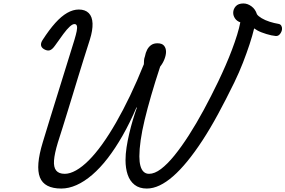

<svg xmlns="http://www.w3.org/2000/svg" viewBox="-20 -1070 1649 1109"><path d="M334 19Q236 19 210.5 -45.5Q185 -110 227 -248Q248 -317 271 -392Q294 -467 318 -543.5Q342 -620 365 -695Q388 -770 410 -840Q419 -870 423 -890Q427 -910 424 -920.5Q421 -931 410 -931Q399 -931 383 -916.5Q367 -902 346.5 -874.5Q326 -847 298 -807Q282 -784 267.5 -779.5Q253 -775 234 -786Q219 -795 217 -808.5Q215 -822 226 -839Q264 -898 299 -937Q334 -976 368 -995.5Q402 -1015 435 -1015Q472 -1015 492.5 -994.5Q513 -974 514.5 -934.5Q516 -895 499 -841Q480 -782 463 -727.5Q446 -673 430.5 -622.5Q415 -572 400.5 -524Q386 -476 371.5 -429.5Q357 -383 343 -337.5Q329 -292 314 -246Q295 -183 292 -143.5Q289 -104 304.5 -85Q320 -66 354 -66Q384 -66 419.5 -86Q455 -106 493 -144Q531 -182 570.5 -237Q610 -292 650.5 -362.5Q691 -433 731.5 -517.5Q772 -602 811 -699Q811 -711 812 -722.5Q813 -734 817 -744Q821 -766 830 -783Q839 -800 853.5 -810Q868 -820 889 -820Q916 -820 927.5 -806Q939 -792 939 -771Q939 -752 930 -728.5Q921 -705 905 -685Q876 -597 853.5 -519.5Q831 -442 815.5 -377.5Q800 -313 792.5 -260Q785 -207 785 -167Q785 -135 791 -112.5Q797 -90 809.5 -78Q822 -66 841 -66Q873 -66 910 -94Q947 -122 987.5 -172Q1028 -222 1071 -289Q1114 -356 1156.5 -434.5Q1199 -513 1240 -598Q1262 -644 1282.5 -691Q1303 -738 1320 -783Q1337 -828 1349.5 -868.5Q1362 -909 1368 -941Q1348 -948 1337.5 -963.5Q1327 -979 1327 -996Q1327 -1017 1341.5 -1033.5Q1356 -1050 1386 -1050Q1410 -1050 1432.5 -1033.5Q1455 -1017 1464 -988Q1471 -977 1491 -965Q1511 -953 1537.5 -944.5Q1564 -936 1589 -932Q1600 -930 1605 -921Q1610 -912 1609 -902Q1608 -888 1598 -874.5Q1588 -861 1573 -862Q1561 -863 1547 -866Q1533 -869 1518.5 -873.5Q1504 -878 1491 -883Q1478 -888 1467 -894Q1456 -900 1448 -906Q1438 -864 1421.5 -814Q1405 -764 1383.5 -708.5Q1362 -653 1333 -593Q1285 -495 1239.5 -411Q1194 -327 1149.5 -259Q1105 -191 1062.5 -139Q1020 -87 980 -52Q940 -17 902 1Q864 19 828 19Q785 19 757.5 -2.5Q730 -24 717.5 -61Q705 -98 705 -145Q705 -180 711 -219Q717 -258 726.5 -298.5Q736 -339 747.5 -377.5Q759 -416 771 -449H768Q730 -360 688 -286.5Q646 -213 602 -156Q558 -99 512.5 -60Q467 -21 422 -1Q377 19 334 19Z"/></svg>

Font: Playwrite US Trad
Style: Regular
Weight: 400
Designer: Veronika Burian, José Scaglione
Foundry: TypeTogether
Version: Version 1.002